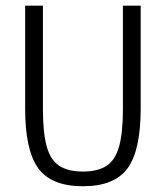

<svg xmlns="http://www.w3.org/2000/svg" viewBox="-20 -647 583 675"><path d="M271.5 7.8Q160.2 7.8 114.3 -55.7Q68.4 -119.1 68.4 -264.6V-627H130.9V-263.7Q130.9 -182.1 143.8 -133.8Q156.7 -85.4 187.5 -64.7Q218.3 -43.9 271.5 -43.9Q324.7 -43.9 355.5 -64.7Q386.2 -85.4 399.2 -133.8Q412.1 -182.1 412.1 -263.7V-627H474.6V-264.6Q474.6 -119.1 428.7 -55.7Q382.8 7.8 271.5 7.8Z"/></svg>

Font: Anaheim
Style: Regular
Weight: 400
Designer: Vernon Adams
Foundry: Vernon Adams
Version: Version 2.001